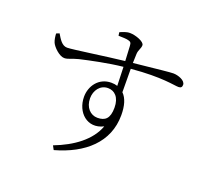

<svg xmlns="http://www.w3.org/2000/svg" viewBox="-138 -944 1277 1179"><g transform="rotate(20 500.0 -355.0)"><path d="M508 -215C462 -215 425 -253 425 -313C425 -364 457 -409 508 -409C551 -409 586 -377 586 -309C586 -238 558 -215 508 -215ZM516 -447C434 -447 387 -379 387 -309C387 -207 469 -131 566 -180C530 -81 431 -9 310 37L324 63C511 11 641 -102 641 -280C641 -340 628 -387 599 -415L598 -568C802 -586 881 -563 911 -563C928 -563 934 -571 934 -585C934 -614 885 -631 854 -631C832 -631 759 -623 598 -606L600 -666C601 -692 616 -706 616 -728C616 -751 556 -773 519 -773C494 -773 472 -762 455 -755L458 -733C487 -732 509 -732 523 -728C539 -724 544 -719 545 -698L550 -601C430 -588 221 -556 186 -556C152 -556 132 -591 113 -623L93 -615C94 -596 97 -574 104 -558C115 -533 159 -490 191 -490C216 -490 235 -504 279 -515C344 -530 456 -554 552 -564L556 -441C544 -445 531 -447 516 -447Z"/></g></svg>

Font: Noto Serif KR Light
Style: Regular
Weight: 300
Designer: Ryoko NISHIZUKA 西塚涼子 (kana & ideographs); Frank Grießhammer (Latin, Greek & Cyrillic); Wenlong ZHANG 张文龙 (bopomofo); San
Foundry: Adobe
Version: Version 2.001;hotconv 1.1.0;makeotfexe 2.6.0